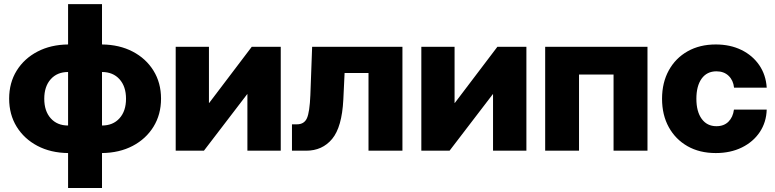

<svg xmlns="http://www.w3.org/2000/svg" viewBox="-20 -748 3849 953"><path d="M317.9 185.1V11.7Q231.9 10.7 166 -23.9Q100.1 -58.6 62.7 -119.1Q25.4 -179.7 25.4 -258.3Q25.4 -336.9 62.7 -397.2Q100.1 -457.5 166 -491.9Q231.9 -526.4 317.9 -527.3V-727.5H486.3V-527.3Q572.8 -526.4 638.7 -491.9Q704.6 -457.5 741.9 -397.2Q779.3 -336.9 779.3 -258.3Q779.3 -179.7 741.9 -119.1Q704.6 -58.6 638.7 -23.9Q572.8 10.7 486.3 11.7V185.1ZM486.3 -125Q541 -125 573.2 -160.9Q605.5 -196.8 605.5 -257.8Q605.5 -318.8 573.2 -354.7Q541 -390.6 486.3 -390.6ZM317.9 -125V-390.6Q263.7 -390.6 231.7 -354.7Q199.7 -318.8 199.7 -257.8Q199.7 -196.8 231.7 -160.9Q263.7 -125 317.9 -125Z M1373.5 0H1208V-280.8H1207L992.2 0H852.1V-515.6H1017.1V-236.8H1018.1L1229.5 -515.6H1373.5Z M1429.2 0V-130.9H1453.6Q1489.7 -130.9 1503.4 -161.1Q1517.1 -191.4 1520.5 -275.9L1529.3 -515.6H1977.5V0H1809.1V-385.7H1690.4L1684.1 -253.4Q1677.2 -117.2 1628.7 -58.6Q1580.1 0 1499.5 0Z M2592.8 0H2427.2V-280.8H2426.3L2211.4 0H2071.3V-515.6H2236.3V-236.8H2237.3L2448.7 -515.6H2592.8Z M3193.8 -515.6V0H3025.4V-377.9H2854V0H2686V-515.6Z M3532.7 11.7Q3452.6 11.7 3392.8 -22.2Q3333 -56.2 3299.6 -116.7Q3266.1 -177.2 3266.1 -257.8Q3266.1 -337.9 3299.6 -398.7Q3333 -459.5 3393.1 -493.4Q3453.1 -527.3 3532.7 -527.3Q3604.5 -527.3 3660.2 -500Q3715.8 -472.7 3748.8 -424.3Q3781.7 -376 3785.6 -313H3623.5Q3619.6 -349.6 3596.4 -371.8Q3573.2 -394 3536.1 -394Q3488.8 -394 3462.6 -357.7Q3436.5 -321.3 3436.5 -257.8Q3436.5 -194.3 3462.9 -158Q3489.3 -121.6 3536.1 -121.6Q3573.2 -121.6 3595.7 -144Q3618.2 -166.5 3623 -204.1H3785.6Q3783.7 -141.1 3751.2 -92.5Q3718.8 -43.9 3662.4 -16.1Q3606 11.7 3532.7 11.7Z"/></svg>

Font: Inter Display ExtraBold
Style: Regular
Weight: 800
Designer: Rasmus Andersson
Foundry: rsms
Version: Version 4.000;git-a52131595